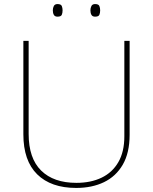

<svg xmlns="http://www.w3.org/2000/svg" viewBox="-20 -915 752 945"><path d="M618 -252Q618 -163 584.5 -105Q551 -47 492 -18.5Q433 10 355 10Q231 10 163 -57Q95 -124 95 -254V-714H121V-256Q121 -136 182.5 -75.5Q244 -15 356 -15Q427 -15 480 -40.5Q533 -66 562.5 -117Q592 -168 592 -244V-714H618ZM240 -864Q240 -876 245 -885.5Q250 -895 263 -895Q280 -895 284 -885.5Q288 -876 288 -864Q288 -851 284 -842Q280 -833 263 -833Q250 -833 245 -842Q240 -851 240 -864ZM425 -864Q425 -876 430 -885.5Q435 -895 448 -895Q465 -895 469 -885.5Q473 -876 473 -864Q473 -851 469 -842Q465 -833 448 -833Q435 -833 430 -842Q425 -851 425 -864Z"/></svg>

Font: Noto Sans Khmer Thin
Style: Regular
Weight: 250
Version: Version 2.003